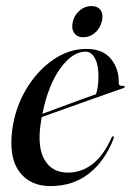

<svg xmlns="http://www.w3.org/2000/svg" viewBox="-20 -606 432 634"><path d="M355 -148Q326 -73.5 273.2 -32.5Q220.5 8.5 146.5 8.5Q79 8.5 43.8 -39Q8.5 -86.5 20.5 -178Q30.5 -251 66.5 -311.5Q102.5 -372 154.8 -408.2Q207 -444.5 265.5 -444.5Q320 -444.5 346.8 -411Q373.5 -377.5 372 -333Q371.5 -321 386 -322.5Q391 -323 392 -320Q392.5 -317 387.5 -315Q381 -313 350.5 -302.2Q320 -291.5 277.8 -276.5Q235.5 -261.5 192.2 -246Q149 -230.5 118 -219.5Q115.5 -207.5 114 -195.5Q103 -118.5 127.8 -77.2Q152.5 -36 204.5 -36Q248.5 -36 285.2 -64Q322 -92 348 -151Q350.5 -156.5 353.5 -156Q357.5 -155 355 -148ZM262 -435.5Q219.5 -435.5 179.2 -380.2Q139 -325 120 -230Q147.5 -240.5 182.2 -253.2Q217 -266 248.2 -277.5Q279.5 -289 297 -295Q300.5 -305 302.8 -319.5Q305 -334 305 -354.5Q305.5 -390 293.8 -412.8Q282 -435.5 262 -435.5ZM255 -483Q234 -483 224.5 -497.8Q215 -512.5 220.5 -534.5Q226 -557 243.2 -571.5Q260.5 -586 281.5 -586Q303.5 -586 312.8 -571.5Q322 -557 316 -534.5Q310.5 -512.5 293.8 -497.8Q277 -483 255 -483Z"/></svg>

Font: Fraunces 144pt
Style: Italic
Weight: 400
Italic angle: -16°
Version: Version 1.000;[b76b70a41]